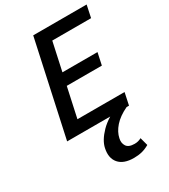

<svg xmlns="http://www.w3.org/2000/svg" viewBox="-226 -765 1024 1161"><g transform="rotate(-30 286.5 -184.5)"><path d="M489 0H57L200 -658H573L555 -573H284L178 -85H507ZM152 -292 170 -376H486L468 -292ZM358 289Q286 289 253.5 251Q221 213 235 149Q245 101 295.5 49Q346 -3 447 -45L472 0Q413 28 380.5 65Q348 102 340 142Q333 172 347.5 194.5Q362 217 404 217Q417 217 428.5 214Q440 211 451 205L466 261Q440 276 414.5 282.5Q389 289 358 289Z"/></g></svg>

Font: Ysabeau SemiBold
Style: Italic
Weight: 600
Italic angle: -12°
Designer: Christian Thalmann (Catharsis Fonts)
Version: Version 2.002